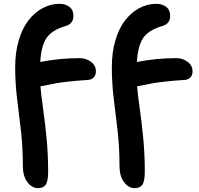

<svg xmlns="http://www.w3.org/2000/svg" viewBox="-20 -766 1040 1001"><path d="M178.2 214.8Q146 214.8 122.6 183.3Q99.1 151.9 99.1 98.1Q99.1 0.5 89.1 -85.4Q79.1 -171.4 69.1 -251.7Q59.1 -332 59.1 -416Q59.1 -492.7 77.9 -556.2Q96.7 -619.6 128.9 -660.6Q161.1 -701.7 202.9 -723.9Q244.6 -746.1 291 -746.1Q320.8 -746.1 341.8 -730.2Q362.8 -714.4 362.8 -683.1Q362.8 -641.6 320.8 -629.9Q249.5 -608.9 221.9 -566.9Q194.3 -524.9 189.9 -442.9Q291.5 -462.9 396 -462.9Q428.2 -462.9 454.1 -443.8Q480 -424.8 480 -394Q480 -375 469.2 -362.8Q458.5 -350.6 437 -349.1Q387.2 -346.2 342.8 -341.3Q298.3 -336.4 277.6 -332.8Q256.8 -329.1 225.6 -322.8Q194.3 -316.4 190.9 -315.9Q193.8 -275.9 204.6 -200.2Q215.3 -124.5 223.1 -42.2Q231 40 231 128.9Q231 178.2 218.8 196.5Q206.5 214.8 178.2 214.8ZM682.1 214.8Q649.9 214.8 626.5 183.3Q603 151.9 603 98.1Q603 0.5 593 -85.4Q583 -171.4 573 -251.7Q563 -332 563 -416Q563 -492.7 581.8 -556.2Q600.6 -619.6 632.8 -660.6Q665 -701.7 706.8 -723.9Q748.5 -746.1 794.9 -746.1Q825.2 -746.1 846.2 -730.2Q867.2 -714.4 867.2 -683.1Q867.2 -641.6 825.2 -629.9Q753.4 -608.9 725.8 -566.9Q698.2 -524.9 693.8 -442.9Q795.4 -462.9 899.9 -462.9Q932.1 -462.9 958 -443.8Q983.9 -424.8 983.9 -394Q983.9 -375 973.1 -362.8Q962.4 -350.6 940.9 -349.1Q891.1 -346.2 846.7 -341.3Q802.2 -336.4 781.5 -332.8Q760.7 -329.1 729.5 -322.8Q698.2 -316.4 694.8 -315.9Q697.8 -275.9 708.5 -200.2Q719.2 -124.5 727.1 -42.2Q734.9 40 734.9 128.9Q734.9 178.2 722.7 196.5Q710.4 214.8 682.1 214.8Z"/></svg>

Font: Shantell Sans Irregular Bouncy
Style: Regular
Weight: 600
Designer: Stephen Nixon, Anya Danilova, Shantell Martin
Foundry: Arrow Type
Version: Version 1.006;[9816181b4]